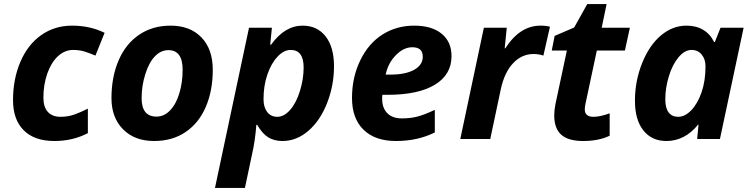

<svg xmlns="http://www.w3.org/2000/svg" viewBox="-20 -682 3686 942"><path d="M247.1 9.8Q148.9 9.8 96.4 -42.7Q43.9 -95.2 43.9 -190.9Q43.9 -294.4 80.3 -379.2Q116.7 -463.9 182.6 -510Q248.5 -556.2 333 -556.2Q421.9 -556.2 493.2 -521L448.2 -409.2Q421.9 -420.4 396.5 -428.7Q371.1 -437 338.9 -437Q297.4 -437 263.9 -405.8Q230.5 -374.5 211.7 -320.1Q192.9 -265.6 192.9 -203.1Q192.9 -156.2 215.1 -132.6Q237.3 -108.9 276.9 -108.9Q314 -108.9 345.7 -120.4Q377.4 -131.8 411.1 -148.9V-28.8Q336.9 9.8 247.1 9.8Z M876 -339.8Q876 -436 806.2 -436Q769.5 -436 740.5 -406.2Q711.4 -376.5 693.1 -318.8Q674.8 -261.2 674.8 -200.2Q674.8 -109.9 748 -109.9Q784.7 -109.9 814 -139.9Q843.3 -169.9 859.6 -223.4Q876 -276.9 876 -339.8ZM1023.9 -339.8Q1023.9 -236.8 989.5 -157.2Q955.1 -77.6 890.1 -33.9Q825.2 9.8 735.8 9.8Q640.6 9.8 583.7 -47.6Q526.9 -105 526.9 -200.2Q526.9 -304.2 561.8 -385.5Q596.7 -466.8 662.6 -511.5Q728.5 -556.2 816.9 -556.2Q912.6 -556.2 968.3 -498.5Q1023.9 -440.9 1023.9 -339.8Z M1464.8 -556.2Q1536.1 -556.2 1577.4 -503.7Q1618.7 -451.2 1618.7 -356.9Q1618.7 -263.7 1585.2 -177.5Q1551.8 -91.3 1493.7 -40.8Q1435.5 9.8 1365.7 9.8Q1325.2 9.8 1295.9 -8.3Q1266.6 -26.4 1241.7 -69.8H1237.8Q1231.9 7.8 1216.8 74.2L1181.6 240.2H1034.7L1201.7 -545.9H1314L1305.7 -462.9H1310.1Q1377.4 -556.2 1464.8 -556.2ZM1405.8 -437Q1372.6 -437 1341.6 -404.1Q1310.5 -371.1 1291.7 -316.2Q1272.9 -261.2 1272.9 -194.8Q1272.9 -155.8 1291 -132.3Q1309.1 -108.9 1340.8 -108.9Q1373.5 -108.9 1403.3 -142.6Q1433.1 -176.3 1451.4 -235.1Q1469.7 -293.9 1469.7 -351.1Q1469.7 -437 1405.8 -437Z M2002.9 -450.2Q1960 -450.2 1921.9 -411.1Q1883.8 -372.1 1872.1 -315.9H1894Q1969.7 -315.9 2012 -339.6Q2054.2 -363.3 2054.2 -403.8Q2054.2 -450.2 2002.9 -450.2ZM1922.9 9.8Q1820.3 9.8 1763.7 -45.4Q1707 -100.6 1707 -201.2Q1707 -302.2 1747.3 -385.5Q1787.6 -468.8 1856.4 -512.5Q1925.3 -556.2 2012.2 -556.2Q2098.6 -556.2 2147 -516.4Q2195.3 -476.6 2195.3 -407.2Q2195.3 -315.9 2113.8 -266.4Q2032.2 -216.8 1880.9 -216.8H1856L1855 -206.5V-196.8Q1855 -152.3 1880.1 -126.7Q1905.3 -101.1 1952.1 -101.1Q1994.6 -101.1 2029.3 -110.4Q2064 -119.6 2113.3 -143.1V-32.2Q2029.3 9.8 1922.9 9.8Z M2631.3 -556.2Q2660.2 -556.2 2678.2 -550.8L2646 -409.2Q2624 -417 2597.2 -417Q2540.5 -417 2497.8 -372.3Q2455.1 -327.6 2437 -244.1L2385.3 0H2238.3L2354 -545.9H2466.3L2456.1 -444.8H2459Q2530.8 -556.2 2631.3 -556.2Z M2892.1 -108.9Q2923.8 -108.9 2971.2 -126V-16.1Q2917 9.8 2841.3 9.8Q2768.1 9.8 2733.6 -21Q2699.2 -51.8 2699.2 -116.2Q2699.2 -140.6 2705.1 -170.9L2761.2 -434.1H2687L2701.2 -505.9L2796.9 -546.9L2861.3 -662.1H2956.1L2932.1 -545.9H3070.3L3045.9 -434.1H2908.2L2852.1 -170.9Q2849.1 -156.2 2849.1 -145Q2849.1 -108.9 2892.1 -108.9Z M3249.5 9.8Q3177.7 9.8 3136.5 -42.2Q3095.2 -94.2 3095.2 -188Q3095.2 -284.7 3130.4 -372.3Q3165.5 -460 3222.7 -508.1Q3279.8 -556.2 3348.1 -556.2Q3395.5 -556.2 3429.9 -535.6Q3464.4 -515.1 3483.4 -476.1H3487.3L3515.1 -545.9H3628.4L3512.2 0H3400.4L3407.2 -70.8H3405.3Q3339.8 9.8 3249.5 9.8ZM3307.1 -108.9Q3340.8 -108.9 3372.1 -141.6Q3403.3 -174.3 3422.4 -230.2Q3441.4 -286.1 3441.4 -356.9Q3441.4 -391.6 3422.6 -414.3Q3403.8 -437 3373 -437Q3339.8 -437 3309.8 -401.9Q3279.8 -366.7 3262 -309.1Q3244.1 -251.5 3244.1 -194.8Q3244.1 -151.9 3260.5 -130.4Q3276.9 -108.9 3307.1 -108.9Z"/></svg>

Font: Zoram GWebM
Style: Bold Italic
Weight: 700
Italic angle: -12°
Foundry: Ascender Corporation
Version: Version 1.000